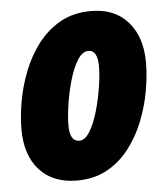

<svg xmlns="http://www.w3.org/2000/svg" viewBox="-46 -604 570 656"><g transform="rotate(-5 239.5 -276.5)"><path d="M192.9 9.8Q110.4 9.8 64.2 -41Q18.1 -91.8 18.1 -181.2Q18.1 -224.6 27.1 -276.1Q36.1 -327.6 55.9 -378.2Q75.7 -428.7 107.4 -470.5Q139.2 -512.2 184.3 -537.6Q229.5 -563 290 -563Q371.1 -563 416.5 -511Q461.9 -459 461.9 -372.1Q461.9 -325.2 452.4 -272.7Q442.9 -220.2 422.9 -170.2Q402.8 -120.1 371.1 -79.3Q339.4 -38.6 295.2 -14.4Q251 9.8 192.9 9.8ZM211.9 -125Q231.4 -125 247.8 -151.6Q264.2 -178.2 275.9 -218.5Q287.6 -258.8 294.2 -300.5Q300.8 -342.3 300.8 -372.1Q300.8 -428.2 269 -428.2Q248.5 -428.2 231.9 -401.6Q215.3 -375 203.6 -334.7Q191.9 -294.4 185.5 -252.4Q179.2 -210.4 179.2 -180.2Q179.2 -125 211.9 -125Z"/></g></svg>

Font: Open Sans Condensed ExtraBold
Style: Italic
Weight: 800
Width: 3
Italic angle: -12°
Designer: Monotype Design Team
Foundry: Monotype Imaging Inc.
Version: Version 3.003; ttfautohint (v1.8.4)